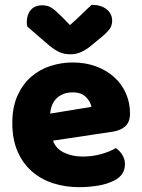

<svg xmlns="http://www.w3.org/2000/svg" viewBox="-20 -760 590 796"><path d="M309 16Q250 16 199.5 -0.5Q149 -17 111.5 -50Q74 -83 52.5 -133Q31 -183 31 -250Q31 -316 52.5 -363.5Q74 -411 109 -441.5Q144 -472 189 -486.5Q234 -501 281 -501Q334 -501 377.5 -485Q421 -469 452.5 -441Q484 -413 501.5 -374Q519 -335 519 -289Q519 -255 500 -237Q481 -219 447 -214L200 -177Q211 -144 245 -127.5Q279 -111 323 -111Q364 -111 400.5 -121.5Q437 -132 460 -146Q476 -136 487 -118Q498 -100 498 -80Q498 -35 456 -13Q424 4 384 10Q344 16 309 16ZM281 -377Q257 -377 239.5 -369Q222 -361 211 -348.5Q200 -336 194.5 -320.5Q189 -305 188 -289L359 -317Q356 -337 337 -357Q318 -377 281 -377ZM270 -656Q303 -685 322 -704Q341 -723 360 -740Q399 -740 422 -721.5Q445 -703 445 -674Q445 -654 434 -639Q423 -624 397 -603L352 -566Q334 -552 314.5 -543.5Q295 -535 273 -535Q259 -535 248 -537Q237 -539 225 -544.5Q213 -550 199 -560Q185 -570 167 -586L93 -650Q92 -655 91.5 -659Q91 -663 91 -668Q91 -699 107.5 -718.5Q124 -738 155 -738Q178 -738 194 -727.5Q210 -717 236 -691Z"/></svg>

Font: Baloo Bhai
Style: Regular
Weight: 400
Designer: Supriya Tembe, Noopur Datye and Ek Type
Foundry: Ek Type
Version: Version 1.100;PS 1.000;hotconv 1.0.88;makeotf.lib2.5.647800;